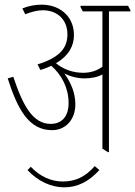

<svg xmlns="http://www.w3.org/2000/svg" viewBox="-20 -647 579 823"><path d="M203 -89C262 -89 303 -135 303 -200C303 -246 286 -290 256 -332C282 -319 311 -311 343 -311C372 -311 400 -317 419 -328V-10L442 5H447V-598H539V-603L529 -622H325V-617L335 -598H419V-361C397 -345 370 -335 337 -335C292 -335 251 -350 220 -376C275 -408 297 -451 297 -496C297 -532 285 -563 264 -585C239 -612 201 -627 159 -627C131 -627 104 -622 76 -611L88 -586C117 -597 141 -603 164 -603C226 -603 269 -562 269 -500C269 -445 241 -402 141 -371L153 -347C170 -352 186 -358 200 -365C244 -326 274 -271 274 -205C274 -150 247 -116 197 -116C121 -116 78 -194 37 -318L13 -311C55 -180 103 -89 203 -89ZM255 156C311 156 359 133 406 82L386 65C346 111 303 131 249 131C200 131 152 110 112 68L98 82C141 129 199 156 255 156Z"/></svg>

Font: Noto Serif Devanagari ExtraCondensed Thin
Style: Regular
Weight: 100
Width: 2
Designer: Universal Thirst, Indian Type Foundry and the Monotype Design Team
Foundry: Monotype Imaging Inc.
Version: Version 2.004